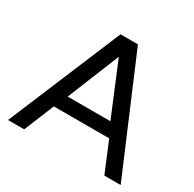

<svg xmlns="http://www.w3.org/2000/svg" viewBox="-141 -776 932 924"><g transform="rotate(30 325.5 -314.0)"><path d="M12.7 0 275.4 -627.9H372.1L638.7 0H547.9L478.5 -167H170.9L102.5 0ZM205.1 -241.2H442.4L322.3 -530.3Z"/></g></svg>

Font: Padauk
Style: Regular
Weight: 400
Designer: Debbi Hosken, Becca Hirsbrunner Spalinger
Foundry: SIL International
Version: Version 5.003